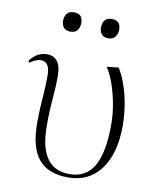

<svg xmlns="http://www.w3.org/2000/svg" viewBox="-83 -790 701 868"><g transform="rotate(10 267.0 -356.0)"><path d="M289 14Q197 14 153 -39Q109 -92 109 -203Q109 -247 111 -281Q113 -315 115.5 -348.5Q118 -382 118 -424Q118 -487 77 -487Q57 -487 27 -467L21 -474Q53 -518 99 -518Q164 -518 164 -430Q164 -399 162.5 -374.5Q161 -350 159 -326Q157 -302 155.5 -272Q154 -242 154 -199Q154 -2 292 -2Q368 -2 404 -64Q440 -126 440 -256Q440 -301 431.5 -348Q423 -395 408.5 -437.5Q394 -480 374 -509L427 -515L431 -511Q460 -462 476 -395Q492 -328 492 -258Q492 -131 438 -58.5Q384 14 289 14ZM359 -637Q338 -637 328 -649Q318 -661 318 -680Q318 -700 328 -713Q338 -726 360 -726Q401 -726 401 -684Q401 -665 390.5 -651Q380 -637 359 -637ZM185 -637Q164 -637 154 -649Q144 -661 144 -680Q144 -700 154.5 -713Q165 -726 186 -726Q227 -726 227 -684Q227 -665 217 -651Q207 -637 185 -637Z"/></g></svg>

Font: Display Extralight
Style: Regular
Weight: 200
Designer: Latin by Veronika Burian and Jose Scaglione. Greek by Irene Vlachou. Cyrillic by Vera Evstafieva.
Foundry: TypeTogether
Version: Version 3.002